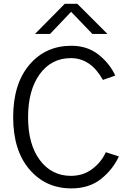

<svg xmlns="http://www.w3.org/2000/svg" viewBox="-20 -995 686 1032"><path d="M50.8 -365.2Q50.8 -543.9 137.7 -646.5Q224.6 -749 363.3 -749Q449.2 -749 509.3 -701.7Q569.3 -654.3 599.6 -588.9L533.2 -565.4Q467.8 -682.6 361.3 -682.6Q255.9 -682.6 193.4 -596.2Q130.9 -509.8 130.9 -365.2Q130.9 -218.8 194.3 -134.3Q257.8 -49.8 361.3 -49.8Q426.8 -49.8 475.6 -86.4Q524.4 -123 548.8 -176.8L619.1 -154.3Q585.9 -83 522.5 -32.7Q459 17.6 363.3 17.6Q225.6 17.6 138.2 -84.5Q50.8 -186.5 50.8 -365.2ZM168 -812.5 328.1 -974.6H395.5L557.6 -812.5H476.6L362.3 -931.6L249 -812.5Z"/></svg>

Font: Gothic A1
Style: Regular
Weight: 400
Designer: HanYang I&C Co.,Ltd.
Foundry: HanYang I&C Co.,Ltd.
Version: Version 2.50